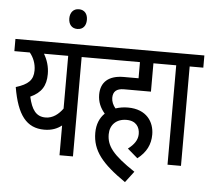

<svg xmlns="http://www.w3.org/2000/svg" viewBox="-60 -883 1174 1066"><g transform="rotate(5 526.5 -350.0)"><path d="M451 -622H0V-554H86C107 -529 121 -495 121 -457C121 -403 93 -377 25 -356C51 -202 104 -134 203 -134C245 -134 276 -147 300 -166V0H375V-554H451ZM110 -310C171 -338 196 -378 196 -443C196 -485 184 -522 165 -554H300V-260C277 -228 245 -202 204 -202C152 -202 126 -238 110 -310Z M288 -762C288 -729 306 -707 337 -707C369 -707 386 -729 386 -762C386 -794 369 -817 337 -817C306 -817 288 -794 288 -762Z M675 -70 732 -21C781 -59 803 -104 803 -159C803 -229 760 -297 656 -297C631 -297 608 -293 587 -286C573 -302 564 -323 564 -343C564 -378 583 -396 625 -396H775V-554H850V-622H439V-554H700V-464H618C532 -464 490 -423 490 -355C490 -314 505 -281 530 -252C503 -226 487 -189 487 -142C487 -42 543 26 675 117L722 55C597 -28 562 -75 562 -140C562 -192 597 -228 654 -228C708 -228 728 -193 728 -156C728 -122 708 -95 675 -70Z M977 -554H1053V-622H838V-554H902V0H977Z"/></g></svg>

Font: Noto Sans Devanagari ExtraCondensed
Style: Regular
Weight: 400
Width: 2
Designer: Jelle Bosma - Monotype Design Team
Foundry: Monotype Imaging Inc.
Version: Version 2.004